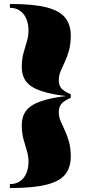

<svg xmlns="http://www.w3.org/2000/svg" viewBox="-20 -800 431 970"><path d="M337.5 -312Q240.5 -322 186.8 -340.8Q133 -359.5 111.5 -389Q90 -418.5 90 -460Q90 -500 98.5 -531.5Q107 -563 115.5 -590.5Q124 -618 124 -646Q124 -677.5 113.5 -703.5Q103 -729.5 82 -745Q61 -760.5 30 -760.5V-780Q148 -780 215 -762.8Q282 -745.5 309.8 -710Q337.5 -674.5 337.5 -620Q337.5 -576 328.2 -544Q319 -512 307.2 -487Q295.5 -462 286.2 -440Q277 -418 277 -394.5Q277 -363.5 296 -347.8Q315 -332 337.5 -324.5ZM30 150V130Q61 130 82 115Q103 100 113.5 74.2Q124 48.5 124 17Q124 -11 115.5 -38.5Q107 -66 98.5 -97.5Q90 -129 90 -169Q90 -210.5 111.5 -240Q133 -269.5 186.8 -288.5Q240.5 -307.5 337.5 -317.5V-305Q315 -297.5 296 -281.2Q277 -265 277 -234Q277 -210.5 286.2 -188.5Q295.5 -166.5 307.2 -141.8Q319 -117 328.2 -85Q337.5 -53 337.5 -9Q337.5 45.5 309.8 80.8Q282 116 215 133Q148 150 30 150Z"/></svg>

Font: Bodoni Moda 11pt Black
Style: Regular
Weight: 900
Designer: Owen Earl
Foundry: indestructible type
Version: Version 2.004